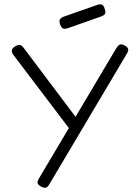

<svg xmlns="http://www.w3.org/2000/svg" viewBox="-20 -682 663 907"><path d="M177 201Q161 193 158 184.5Q155 176 164 161L528 -452Q537 -467 545 -471Q553 -475 567 -468Q582 -461 585 -451.5Q588 -442 579 -428L214 187Q206 201 198.5 204Q191 207 177 201ZM322 -55 43 -423Q34 -436 36 -445.5Q38 -455 52 -463Q66 -472 75 -469.5Q84 -467 94 -453L352 -110ZM301 -549Q285 -544 277.5 -547.5Q270 -551 264 -566Q259 -581 262.5 -589Q266 -597 280 -603L440 -659Q454 -664 462.5 -659.5Q471 -655 475 -639Q480 -625 476 -617Q472 -609 457 -604Z"/></svg>

Font: Fredoka SemiExpanded Light
Style: Regular
Weight: 300
Width: 6
Designer: Ben Nathan
Foundry: Milena B. Brandão, Ben Nathan
Version: Version 2.001